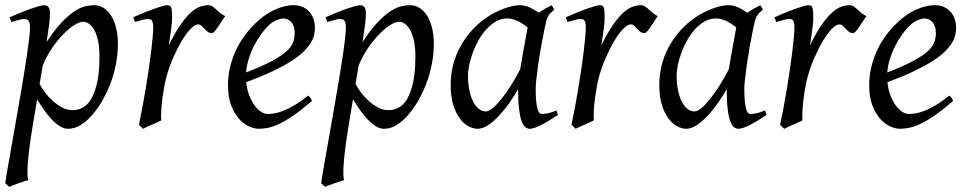

<svg xmlns="http://www.w3.org/2000/svg" viewBox="-23 -477 3737 741"><path d="M297.9 -393.1Q284.7 -393.1 264.6 -380.9Q244.6 -368.7 222.7 -346.4Q200.7 -324.2 179.2 -293.2Q157.7 -262.2 142.1 -224.6L129.9 -153.3Q137.2 -138.7 150.4 -120.8Q163.6 -103 180.7 -87.6Q197.8 -72.3 217.3 -62Q236.8 -51.8 256.8 -51.8Q283.2 -51.8 303.5 -66.2Q323.7 -80.6 335 -106.9Q343.8 -126 349.1 -146.7Q354.5 -167.5 356.9 -187.7Q359.4 -208 360.1 -226.6Q360.8 -245.1 360.8 -259.8Q360.8 -293.9 355.5 -319.1Q350.1 -344.2 341.1 -360.6Q332 -377 320.8 -385Q309.6 -393.1 297.9 -393.1ZM169.9 -424.8Q169.9 -410.2 166.7 -383.8Q163.6 -357.4 156.7 -314.5Q188 -362.8 215.3 -391.1Q242.7 -419.4 265.4 -434.1Q288.1 -448.7 306.6 -452.9Q325.2 -457 339.8 -457Q358.9 -457 375.5 -447.3Q392.1 -437.5 404.8 -418.2Q417.5 -398.9 424.8 -370.8Q432.1 -342.8 432.1 -306.2Q432.1 -257.3 418.5 -202.6Q404.8 -147.9 374 -91.8Q362.8 -72.3 348.4 -52.5Q334 -32.7 316.9 -16.6Q299.8 -0.5 280.5 9.8Q261.2 20 240.2 20Q223.6 20 207.8 10Q191.9 0 176.5 -16.1Q161.1 -32.2 147 -52.7Q132.8 -73.2 120.1 -93.8L105 -2.9Q88.4 97.7 84.5 151.1Q80.6 204.6 85.9 218.3Q78.6 220.2 68.8 223.4Q59.1 226.6 48.6 230.2Q38.1 233.9 28.6 237.5Q19 241.2 12.7 244.1L-2.9 230Q-1 215.8 4.2 186Q9.3 156.2 16.4 116.2Q23.4 76.2 31.7 28.8Q40 -18.6 48.6 -67.4Q57.1 -116.2 65.2 -164.1Q73.2 -211.9 79.3 -252.7Q85.4 -293.5 89.1 -324.5Q92.8 -355.5 92.8 -371.1Q92.8 -382.3 90.8 -388.9Q88.9 -395.5 85.4 -398.7Q82 -401.9 78.1 -402.8Q74.2 -403.8 69.8 -403.8Q65.4 -403.8 57.4 -402.1Q49.3 -400.4 41 -397.9Q31.7 -395.5 21 -392.1L14.2 -410.2Q34.7 -419.4 55.7 -428Q76.7 -436.5 95 -442.9Q113.3 -449.2 127.2 -453.1Q141.1 -457 147 -457Q156.7 -457 163.3 -450.4Q169.9 -443.8 169.9 -424.8Z M846.2 -415Q840.3 -407.2 833.3 -396Q826.2 -384.8 819.1 -374.3Q812 -363.8 805.7 -356.4Q799.3 -349.1 794.4 -349.1Q785.2 -349.1 778.6 -354.5Q772 -359.9 766.4 -366Q760.7 -372.1 755.1 -377.4Q749.5 -382.8 742.2 -382.8Q729.5 -382.8 712.6 -365.5Q695.8 -348.1 679 -320.1Q662.1 -292 646.7 -257.1Q631.3 -222.2 621.1 -187Q615.7 -168.5 611.6 -146.2Q607.4 -124 604.2 -100.6Q601.1 -77.1 599.6 -54.4Q598.1 -31.7 599.1 -12.2Q592.8 -8.8 583.3 -4.6Q573.7 -0.5 563.7 3.9Q553.7 8.3 544.4 12.5Q535.2 16.6 529.3 20L513.2 4.9Q520.5 -29.8 527.3 -66.9Q534.2 -104 540.3 -140.9Q546.4 -177.7 551.5 -212.9Q556.6 -248 560.3 -278.3Q564 -308.6 566.2 -332.5Q568.4 -356.4 568.4 -371.1Q568.4 -382.3 566.7 -388.9Q564.9 -395.5 562.3 -398.7Q559.6 -401.9 555.9 -402.8Q552.2 -403.8 548.3 -403.8Q543.5 -403.8 535.2 -402.1Q526.9 -400.4 518.6 -397.9Q508.8 -395.5 498 -392.1L491.2 -410.2Q511.7 -419.4 532.5 -428Q553.2 -436.5 571.3 -442.9Q589.4 -449.2 602.8 -453.1Q616.2 -457 622.1 -457Q628.9 -457 632.8 -454.6Q636.7 -452.1 638.4 -446Q640.1 -439.9 640.6 -429Q641.1 -418 641.1 -400.9Q641.1 -395.5 639.6 -382.8Q638.2 -370.1 636.2 -355.2Q634.3 -340.3 632.1 -325.7Q629.9 -311 628.4 -301.8Q651.9 -350.1 672.9 -380.4Q693.8 -410.6 712.6 -427.7Q731.4 -444.8 748.5 -450.9Q765.6 -457 781.2 -457Q790 -457 797.1 -452.1Q804.2 -447.3 811.5 -440.4Q818.8 -433.6 827.1 -426.5Q835.4 -419.4 846.2 -415Z M1017.1 -381.8Q1001 -367.2 985.6 -346.2Q970.2 -325.2 957.8 -300.8Q945.3 -276.4 937 -249.8Q928.7 -223.1 926.8 -197.3Q990.7 -222.2 1028.1 -242.4Q1065.4 -262.7 1084.5 -280.8Q1103.5 -298.8 1108.9 -315.4Q1114.3 -332 1114.3 -349.1Q1114.3 -364.3 1110.4 -375.2Q1106.4 -386.2 1100.1 -392.8Q1093.8 -399.4 1085.7 -402.6Q1077.6 -405.8 1069.3 -405.8Q1061.5 -405.8 1046.4 -400.1Q1031.2 -394.5 1017.1 -381.8ZM1192.4 -371.1Q1192.4 -357.4 1189.2 -342.3Q1186 -327.1 1176 -311Q1166 -294.9 1148.2 -277.3Q1130.4 -259.8 1100.8 -241Q1071.3 -222.2 1028.8 -201.9Q986.3 -181.6 927.2 -159.7Q930.2 -132.3 938.7 -109.9Q947.3 -87.4 958.7 -71.3Q970.2 -55.2 983.6 -46.1Q997.1 -37.1 1010.3 -37.1Q1020.5 -37.1 1035.2 -39.3Q1049.8 -41.5 1069.1 -48.8Q1088.4 -56.2 1112.5 -70.3Q1136.7 -84.5 1166 -107.9Q1171.4 -105 1175.5 -98.4Q1179.7 -91.8 1181.2 -87.9Q1141.1 -53.2 1110.4 -32Q1079.6 -10.7 1055.4 0.7Q1031.2 12.2 1012 16.1Q992.7 20 975.1 20Q959 20 938.5 11Q918 2 899.9 -17.8Q881.8 -37.6 869.4 -69.6Q856.9 -101.6 856.9 -147.9Q856.9 -186 866.2 -222.9Q875.5 -259.8 892.8 -293.7Q910.2 -327.6 935.5 -357.9Q960.9 -388.2 993.2 -413.1Q1004.4 -421.9 1018.6 -429.9Q1032.7 -438 1048.1 -444.1Q1063.5 -450.2 1079.3 -453.6Q1095.2 -457 1110.4 -457Q1131.3 -457 1146.7 -449.5Q1162.1 -441.9 1172.4 -429.7Q1182.6 -417.5 1187.5 -402.1Q1192.4 -386.7 1192.4 -371.1Z M1517.1 -393.1Q1503.9 -393.1 1483.9 -380.9Q1463.9 -368.7 1441.9 -346.4Q1419.9 -324.2 1398.4 -293.2Q1377 -262.2 1361.3 -224.6L1349.1 -153.3Q1356.4 -138.7 1369.6 -120.8Q1382.8 -103 1399.9 -87.6Q1417 -72.3 1436.5 -62Q1456.1 -51.8 1476.1 -51.8Q1502.4 -51.8 1522.7 -66.2Q1543 -80.6 1554.2 -106.9Q1563 -126 1568.4 -146.7Q1573.7 -167.5 1576.2 -187.7Q1578.6 -208 1579.3 -226.6Q1580.1 -245.1 1580.1 -259.8Q1580.1 -293.9 1574.7 -319.1Q1569.3 -344.2 1560.3 -360.6Q1551.3 -377 1540 -385Q1528.8 -393.1 1517.1 -393.1ZM1389.2 -424.8Q1389.2 -410.2 1386 -383.8Q1382.8 -357.4 1376 -314.5Q1407.2 -362.8 1434.6 -391.1Q1461.9 -419.4 1484.6 -434.1Q1507.3 -448.7 1525.9 -452.9Q1544.4 -457 1559.1 -457Q1578.1 -457 1594.7 -447.3Q1611.3 -437.5 1624 -418.2Q1636.7 -398.9 1644 -370.8Q1651.4 -342.8 1651.4 -306.2Q1651.4 -257.3 1637.7 -202.6Q1624 -147.9 1593.3 -91.8Q1582 -72.3 1567.6 -52.5Q1553.2 -32.7 1536.1 -16.6Q1519 -0.5 1499.8 9.8Q1480.5 20 1459.5 20Q1442.9 20 1427 10Q1411.1 0 1395.8 -16.1Q1380.4 -32.2 1366.2 -52.7Q1352.1 -73.2 1339.4 -93.8L1324.2 -2.9Q1307.6 97.7 1303.7 151.1Q1299.8 204.6 1305.2 218.3Q1297.9 220.2 1288.1 223.4Q1278.3 226.6 1267.8 230.2Q1257.3 233.9 1247.8 237.5Q1238.3 241.2 1231.9 244.1L1216.3 230Q1218.3 215.8 1223.4 186Q1228.5 156.2 1235.6 116.2Q1242.7 76.2 1251 28.8Q1259.3 -18.6 1267.8 -67.4Q1276.4 -116.2 1284.4 -164.1Q1292.5 -211.9 1298.6 -252.7Q1304.7 -293.5 1308.3 -324.5Q1312 -355.5 1312 -371.1Q1312 -382.3 1310.1 -388.9Q1308.1 -395.5 1304.7 -398.7Q1301.3 -401.9 1297.4 -402.8Q1293.5 -403.8 1289.1 -403.8Q1284.7 -403.8 1276.6 -402.1Q1268.6 -400.4 1260.3 -397.9Q1251 -395.5 1240.2 -392.1L1233.4 -410.2Q1253.9 -419.4 1274.9 -428Q1295.9 -436.5 1314.2 -442.9Q1332.5 -449.2 1346.4 -453.1Q1360.4 -457 1366.2 -457Q1376 -457 1382.6 -450.4Q1389.2 -443.8 1389.2 -424.8Z M1984.9 -210.4Q1988.3 -232.4 1992.4 -256.1Q1996.6 -279.8 2000.7 -301.8Q2004.9 -323.7 2008.1 -342Q2011.2 -360.4 2013.2 -371.1Q2005.9 -377 1997.1 -383.1Q1988.3 -389.2 1978.3 -394.3Q1968.3 -399.4 1957.3 -402.6Q1946.3 -405.8 1934.6 -405.8Q1912.1 -405.8 1892.3 -394.8Q1872.6 -383.8 1855.7 -365.7Q1838.9 -347.7 1825.4 -324.5Q1812 -301.3 1802.7 -276.6Q1793.5 -252 1788.3 -228Q1783.2 -204.1 1783.2 -185.1Q1783.2 -153.3 1788.6 -127.9Q1793.9 -102.5 1803.2 -84.5Q1812.5 -66.4 1825.2 -56.6Q1837.9 -46.9 1852.5 -46.9Q1864.3 -46.9 1881.1 -61.8Q1897.9 -76.7 1916.3 -100.3Q1934.6 -124 1952.6 -153.1Q1970.7 -182.1 1984.9 -210.4ZM2130.4 -33.2Q2087.9 -5.4 2061.8 7.3Q2035.6 20 2021.5 20Q2012.7 20 2004.6 13.9Q1996.6 7.8 1990.2 -9Q1983.9 -25.9 1980.2 -55.7Q1976.6 -85.4 1976.6 -132.8Q1963.9 -110.4 1945.6 -83.7Q1927.2 -57.1 1906.2 -33.9Q1885.3 -10.7 1863 4.6Q1840.8 20 1820.3 20Q1804.2 20 1785.9 10.7Q1767.6 1.5 1752.2 -18.8Q1736.8 -39.1 1726.6 -71Q1716.3 -103 1716.3 -148.9Q1716.3 -187.5 1725.3 -224.4Q1734.4 -261.2 1752.4 -294.9Q1770.5 -328.6 1796.6 -358.2Q1822.8 -387.7 1857.4 -411.1Q1870.6 -419.9 1886.5 -428.2Q1902.3 -436.5 1919.2 -442.9Q1936 -449.2 1952.6 -453.1Q1969.2 -457 1984.4 -457Q1994.6 -457 2004.4 -454.3Q2014.2 -451.7 2023.4 -447.3Q2032.7 -442.9 2041 -437.7Q2049.3 -432.6 2056.6 -427.7Q2067.9 -436 2080.6 -443.4Q2093.3 -450.7 2106.4 -457L2116.2 -439.9Q2107.9 -433.1 2102.5 -427.7Q2097.2 -422.4 2093 -415.3Q2088.9 -408.2 2085.9 -397.9Q2083 -387.7 2079.6 -371.1Q2072.3 -335.9 2065.7 -299.1Q2059.1 -262.2 2054.4 -229.5Q2049.8 -196.8 2047.1 -171.9Q2044.4 -147 2044.4 -136.2Q2044.4 -108.4 2046.1 -89.4Q2047.9 -70.3 2050.8 -58.8Q2053.7 -47.4 2058.1 -42.2Q2062.5 -37.1 2068.4 -37.1Q2078.1 -37.1 2091.6 -39.8Q2105 -42.5 2124.5 -50.8Z M2515.6 -415Q2509.8 -407.2 2502.7 -396Q2495.6 -384.8 2488.5 -374.3Q2481.4 -363.8 2475.1 -356.4Q2468.8 -349.1 2463.9 -349.1Q2454.6 -349.1 2448 -354.5Q2441.4 -359.9 2435.8 -366Q2430.2 -372.1 2424.6 -377.4Q2418.9 -382.8 2411.6 -382.8Q2398.9 -382.8 2382.1 -365.5Q2365.2 -348.1 2348.4 -320.1Q2331.5 -292 2316.2 -257.1Q2300.8 -222.2 2290.5 -187Q2285.2 -168.5 2281 -146.2Q2276.9 -124 2273.7 -100.6Q2270.5 -77.1 2269 -54.4Q2267.6 -31.7 2268.6 -12.2Q2262.2 -8.8 2252.7 -4.6Q2243.2 -0.5 2233.2 3.9Q2223.1 8.3 2213.9 12.5Q2204.6 16.6 2198.7 20L2182.6 4.9Q2189.9 -29.8 2196.8 -66.9Q2203.6 -104 2209.7 -140.9Q2215.8 -177.7 2220.9 -212.9Q2226.1 -248 2229.7 -278.3Q2233.4 -308.6 2235.6 -332.5Q2237.8 -356.4 2237.8 -371.1Q2237.8 -382.3 2236.1 -388.9Q2234.4 -395.5 2231.7 -398.7Q2229 -401.9 2225.3 -402.8Q2221.7 -403.8 2217.8 -403.8Q2212.9 -403.8 2204.6 -402.1Q2196.3 -400.4 2188 -397.9Q2178.2 -395.5 2167.5 -392.1L2160.6 -410.2Q2181.2 -419.4 2201.9 -428Q2222.7 -436.5 2240.7 -442.9Q2258.8 -449.2 2272.2 -453.1Q2285.6 -457 2291.5 -457Q2298.3 -457 2302.2 -454.6Q2306.2 -452.1 2307.9 -446Q2309.6 -439.9 2310.1 -429Q2310.5 -418 2310.5 -400.9Q2310.5 -395.5 2309.1 -382.8Q2307.6 -370.1 2305.7 -355.2Q2303.7 -340.3 2301.5 -325.7Q2299.3 -311 2297.9 -301.8Q2321.3 -350.1 2342.3 -380.4Q2363.3 -410.6 2382.1 -427.7Q2400.9 -444.8 2418 -450.9Q2435.1 -457 2450.7 -457Q2459.5 -457 2466.6 -452.1Q2473.6 -447.3 2481 -440.4Q2488.3 -433.6 2496.6 -426.5Q2504.9 -419.4 2515.6 -415Z M2790 -210.4Q2793.5 -232.4 2797.6 -256.1Q2801.8 -279.8 2805.9 -301.8Q2810.1 -323.7 2813.2 -342Q2816.4 -360.4 2818.4 -371.1Q2811 -377 2802.2 -383.1Q2793.5 -389.2 2783.4 -394.3Q2773.4 -399.4 2762.5 -402.6Q2751.5 -405.8 2739.7 -405.8Q2717.3 -405.8 2697.5 -394.8Q2677.7 -383.8 2660.9 -365.7Q2644 -347.7 2630.6 -324.5Q2617.2 -301.3 2607.9 -276.6Q2598.6 -252 2593.5 -228Q2588.4 -204.1 2588.4 -185.1Q2588.4 -153.3 2593.8 -127.9Q2599.1 -102.5 2608.4 -84.5Q2617.7 -66.4 2630.4 -56.6Q2643.1 -46.9 2657.7 -46.9Q2669.4 -46.9 2686.3 -61.8Q2703.1 -76.7 2721.4 -100.3Q2739.7 -124 2757.8 -153.1Q2775.9 -182.1 2790 -210.4ZM2935.5 -33.2Q2893.1 -5.4 2866.9 7.3Q2840.8 20 2826.7 20Q2817.9 20 2809.8 13.9Q2801.8 7.8 2795.4 -9Q2789.1 -25.9 2785.4 -55.7Q2781.7 -85.4 2781.7 -132.8Q2769 -110.4 2750.7 -83.7Q2732.4 -57.1 2711.4 -33.9Q2690.4 -10.7 2668.2 4.6Q2646 20 2625.5 20Q2609.4 20 2591.1 10.7Q2572.8 1.5 2557.4 -18.8Q2542 -39.1 2531.7 -71Q2521.5 -103 2521.5 -148.9Q2521.5 -187.5 2530.5 -224.4Q2539.6 -261.2 2557.6 -294.9Q2575.7 -328.6 2601.8 -358.2Q2627.9 -387.7 2662.6 -411.1Q2675.8 -419.9 2691.7 -428.2Q2707.5 -436.5 2724.4 -442.9Q2741.2 -449.2 2757.8 -453.1Q2774.4 -457 2789.6 -457Q2799.8 -457 2809.6 -454.3Q2819.3 -451.7 2828.6 -447.3Q2837.9 -442.9 2846.2 -437.7Q2854.5 -432.6 2861.8 -427.7Q2873 -436 2885.7 -443.4Q2898.4 -450.7 2911.6 -457L2921.4 -439.9Q2913.1 -433.1 2907.7 -427.7Q2902.3 -422.4 2898.2 -415.3Q2894 -408.2 2891.1 -397.9Q2888.2 -387.7 2884.8 -371.1Q2877.4 -335.9 2870.8 -299.1Q2864.3 -262.2 2859.6 -229.5Q2855 -196.8 2852.3 -171.9Q2849.6 -147 2849.6 -136.2Q2849.6 -108.4 2851.3 -89.4Q2853 -70.3 2856 -58.8Q2858.9 -47.4 2863.3 -42.2Q2867.7 -37.1 2873.5 -37.1Q2883.3 -37.1 2896.7 -39.8Q2910.2 -42.5 2929.7 -50.8Z M3320.8 -415Q3314.9 -407.2 3307.9 -396Q3300.8 -384.8 3293.7 -374.3Q3286.6 -363.8 3280.3 -356.4Q3273.9 -349.1 3269 -349.1Q3259.8 -349.1 3253.2 -354.5Q3246.6 -359.9 3241 -366Q3235.4 -372.1 3229.7 -377.4Q3224.1 -382.8 3216.8 -382.8Q3204.1 -382.8 3187.3 -365.5Q3170.4 -348.1 3153.6 -320.1Q3136.7 -292 3121.3 -257.1Q3106 -222.2 3095.7 -187Q3090.3 -168.5 3086.2 -146.2Q3082 -124 3078.9 -100.6Q3075.7 -77.1 3074.2 -54.4Q3072.8 -31.7 3073.7 -12.2Q3067.4 -8.8 3057.9 -4.6Q3048.3 -0.5 3038.3 3.9Q3028.3 8.3 3019 12.5Q3009.8 16.6 3003.9 20L2987.8 4.9Q2995.1 -29.8 3002 -66.9Q3008.8 -104 3014.9 -140.9Q3021 -177.7 3026.1 -212.9Q3031.2 -248 3034.9 -278.3Q3038.6 -308.6 3040.8 -332.5Q3043 -356.4 3043 -371.1Q3043 -382.3 3041.3 -388.9Q3039.6 -395.5 3036.9 -398.7Q3034.2 -401.9 3030.5 -402.8Q3026.9 -403.8 3022.9 -403.8Q3018.1 -403.8 3009.8 -402.1Q3001.5 -400.4 2993.2 -397.9Q2983.4 -395.5 2972.7 -392.1L2965.8 -410.2Q2986.3 -419.4 3007.1 -428Q3027.8 -436.5 3045.9 -442.9Q3064 -449.2 3077.4 -453.1Q3090.8 -457 3096.7 -457Q3103.5 -457 3107.4 -454.6Q3111.3 -452.1 3113 -446Q3114.7 -439.9 3115.2 -429Q3115.7 -418 3115.7 -400.9Q3115.7 -395.5 3114.3 -382.8Q3112.8 -370.1 3110.8 -355.2Q3108.9 -340.3 3106.7 -325.7Q3104.5 -311 3103 -301.8Q3126.5 -350.1 3147.5 -380.4Q3168.5 -410.6 3187.3 -427.7Q3206.1 -444.8 3223.1 -450.9Q3240.2 -457 3255.9 -457Q3264.6 -457 3271.7 -452.1Q3278.8 -447.3 3286.1 -440.4Q3293.5 -433.6 3301.8 -426.5Q3310.1 -419.4 3320.8 -415Z M3491.7 -381.8Q3475.6 -367.2 3460.2 -346.2Q3444.8 -325.2 3432.4 -300.8Q3419.9 -276.4 3411.6 -249.8Q3403.3 -223.1 3401.4 -197.3Q3465.3 -222.2 3502.7 -242.4Q3540 -262.7 3559.1 -280.8Q3578.1 -298.8 3583.5 -315.4Q3588.9 -332 3588.9 -349.1Q3588.9 -364.3 3585 -375.2Q3581.1 -386.2 3574.7 -392.8Q3568.4 -399.4 3560.3 -402.6Q3552.2 -405.8 3543.9 -405.8Q3536.1 -405.8 3521 -400.1Q3505.9 -394.5 3491.7 -381.8ZM3667 -371.1Q3667 -357.4 3663.8 -342.3Q3660.6 -327.1 3650.6 -311Q3640.6 -294.9 3622.8 -277.3Q3605 -259.8 3575.4 -241Q3545.9 -222.2 3503.4 -201.9Q3460.9 -181.6 3401.9 -159.7Q3404.8 -132.3 3413.3 -109.9Q3421.9 -87.4 3433.3 -71.3Q3444.8 -55.2 3458.3 -46.1Q3471.7 -37.1 3484.9 -37.1Q3495.1 -37.1 3509.8 -39.3Q3524.4 -41.5 3543.7 -48.8Q3563 -56.2 3587.2 -70.3Q3611.3 -84.5 3640.6 -107.9Q3646 -105 3650.1 -98.4Q3654.3 -91.8 3655.8 -87.9Q3615.7 -53.2 3585 -32Q3554.2 -10.7 3530 0.7Q3505.9 12.2 3486.6 16.1Q3467.3 20 3449.7 20Q3433.6 20 3413.1 11Q3392.6 2 3374.5 -17.8Q3356.4 -37.6 3344 -69.6Q3331.5 -101.6 3331.5 -147.9Q3331.5 -186 3340.8 -222.9Q3350.1 -259.8 3367.4 -293.7Q3384.8 -327.6 3410.2 -357.9Q3435.5 -388.2 3467.8 -413.1Q3479 -421.9 3493.2 -429.9Q3507.3 -438 3522.7 -444.1Q3538.1 -450.2 3554 -453.6Q3569.8 -457 3585 -457Q3606 -457 3621.3 -449.5Q3636.7 -441.9 3647 -429.7Q3657.2 -417.5 3662.1 -402.1Q3667 -386.7 3667 -371.1Z"/></svg>

Font: Gentium Basic
Style: Italic
Weight: 400
Italic angle: -8°
Designer: J. Victor Gaultney and Annie Olsen
Foundry: SIL International
Version: Version 1.102; 2013; Maintenance release